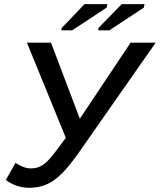

<svg xmlns="http://www.w3.org/2000/svg" viewBox="-20 -893 769 923"><path d="M120.1 9.8Q89.4 9.8 60.1 -0.2Q30.8 -10.3 7.8 -27.8L54.7 -109.9Q94.7 -83.5 128.4 -83.5Q154.3 -83.5 174.8 -93.8Q195.3 -104 217.3 -127.9Q228 -139.6 247.8 -165.3Q267.6 -190.9 296.4 -230.5L109.4 -688H225.1L363.8 -322.3L607.9 -688H728.5L356 -155.3Q300.8 -77.6 261.7 -44.4Q230 -16.1 196 -3.2Q162.1 9.8 120.1 9.8ZM492.7 -856.4 326.7 -747.1H274.4L276.9 -758.8L386.2 -873H496.1ZM671.4 -856.4 505.4 -747.1H452.6L453.6 -758.8L564.9 -873H674.8Z"/></svg>

Font: Arimo Medium
Style: Italic
Weight: 500
Italic angle: -12°
Designer: Steve Matteson
Foundry: Monotype Imaging Inc.
Version: Version 1.33